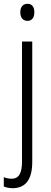

<svg xmlns="http://www.w3.org/2000/svg" viewBox="-41 -751 267 1012"><path d="M66 -686C66 -658 80 -641 104 -641C127 -641 140 -658 140 -686C140 -713 129 -731 104 -731C79 -731 66 -713 66 -686ZM27 241C91 240 129 199 129 102V-532H75V100C75 163 58 191 20 191C6 191 -8 188 -21 183V232C-9 237 7 241 27 241Z"/></svg>

Font: Noto Sans Kannada Condensed Light
Style: Regular
Weight: 300
Width: 3
Designer: Jelle Bosma - Monotype Design Team
Foundry: Monotype Imaging Inc.
Version: Version 2.005